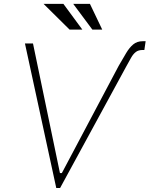

<svg xmlns="http://www.w3.org/2000/svg" viewBox="-20 -946 753 966"><path d="M577.1 -614.7Q598 -650.9 614.7 -679Q631.4 -707 650.6 -722.8Q669.7 -738.6 697.8 -738.6H712.7L706.3 -694.6H698.9Q676.5 -694.6 663.4 -684.5Q650.2 -674.4 639.6 -655.5Q628.9 -636.7 614 -609.4L282.3 0H263.1L105.5 -727.3H146L281.6 -75.3H291.2ZM394.2 -797.2H329.9L199.2 -926.5H299ZM494.3 -797.2H444.6L348.4 -926.5H432.5Z"/></svg>

Font: Inter UI Extra Light
Style: Italic
Weight: 200
Italic angle: -9.39999°
Designer: Rasmus Andersson
Foundry: rsms
Version: 3.2;8d6f07862